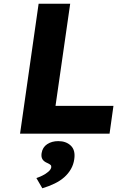

<svg xmlns="http://www.w3.org/2000/svg" viewBox="-20 -720 649 1034"><path d="M88 0 188 -700H358L279 -150H591L570 0ZM208 294 176 239Q191 234 208.5 225.5Q226 217 240 205Q254 193 256 181Q257 173 252.5 168.5Q248 164 235 158Q216 150 208.5 137.5Q201 125 204 105Q209 73 234 56.5Q259 40 294 40Q336 40 361.5 64.5Q387 89 380 137Q376 166 362 190.5Q348 215 326 234.5Q304 254 274 268.5Q244 283 208 294Z"/></svg>

Font: Lexend
Style: Bold Italic
Weight: 700
Italic angle: -8.13011°
Designer: Bonnie Shaver-Troup, Thomas Jockin
Foundry: Lexend
Version: Version 1.007